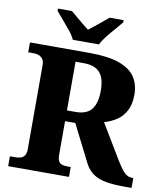

<svg xmlns="http://www.w3.org/2000/svg" viewBox="-98 -1011 933 1091"><g transform="rotate(10 368.0 -465.5)"><path d="M24 0V-57H57Q72 -57 85.5 -61Q99 -65 108 -77.5Q117 -90 117 -115V-598Q117 -624 107 -636Q97 -648 83.5 -652.5Q70 -657 57 -657H24V-714H368Q475 -714 539.5 -691Q604 -668 632 -625.5Q660 -583 660 -524Q660 -468 640 -431Q620 -394 588 -373Q556 -352 517 -341L636 -143Q663 -98 683 -77.5Q703 -57 729 -57H736V0H695Q636 0 592.5 -7Q549 -14 518 -33.5Q487 -53 467 -90L357 -308H298V-115Q298 -90 305 -77.5Q312 -65 325 -61Q338 -57 353 -57H375V0ZM348 -370Q412 -370 440 -406Q468 -442 468 -514Q468 -563 454.5 -593Q441 -623 414 -637Q387 -651 346 -651H298V-370ZM261 -771Q251 -794 229.5 -820.5Q208 -847 185.5 -873Q163 -899 147 -918V-931H228Q241 -921 260 -904Q279 -887 300 -870.5Q321 -854 336 -842Q351 -854 372 -870.5Q393 -887 413 -904Q433 -921 445 -931H526V-918Q511 -899 488 -873Q465 -847 444 -820.5Q423 -794 412 -771Z"/></g></svg>

Font: Noto Serif Ethiopic ExtraBold
Style: Regular
Weight: 800
Version: Version 2.102